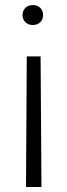

<svg xmlns="http://www.w3.org/2000/svg" viewBox="-20 -558 261 753"><path d="M85 -336.9H139.2L142.6 175.3H82ZM148.9 -499Q148.9 -482.4 138.2 -471.2Q127.4 -460 108.9 -460Q90.3 -460 79.3 -471.2Q68.4 -482.4 68.4 -499Q68.4 -515.6 79.3 -526.9Q90.3 -538.1 108.9 -538.1Q127.4 -538.1 138.2 -526.9Q148.9 -515.6 148.9 -499Z"/></svg>

Font: Shabnam Thin FD
Style: Thin-FD
Weight: 100
Foundry: DejaVu fonts team - Redesigned by Saber Rastikerdar - Based on Vazir font
Version: Version 5.0.0